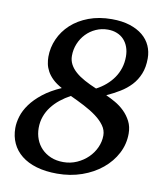

<svg xmlns="http://www.w3.org/2000/svg" viewBox="-80 -753 716 835"><g transform="rotate(10 278.0 -335.5)"><path d="M397.9 -182.1Q397.9 -205.6 383.5 -225.6Q369.1 -245.6 345.5 -263.2Q321.8 -280.8 291.3 -296.6Q260.7 -312.5 229 -327.1Q204.6 -314 183.8 -297.4Q163.1 -280.8 147.7 -260.7Q132.3 -240.7 123.8 -217Q115.2 -193.4 115.2 -166Q115.2 -139.6 124 -116.5Q132.8 -93.3 149.7 -75.9Q166.5 -58.6 190.7 -48.3Q214.8 -38.1 246.1 -38.1Q277.8 -38.1 305.7 -50.5Q333.5 -63 354 -83Q374.5 -103 386.2 -128.9Q397.9 -154.8 397.9 -182.1ZM435.1 -537.1Q435.1 -560.1 428.2 -578.9Q421.4 -597.7 408.9 -611.1Q396.5 -624.5 378.4 -631.8Q360.4 -639.2 337.9 -639.2Q310.1 -639.2 285.4 -628.2Q260.7 -617.2 242.4 -598.1Q224.1 -579.1 213.6 -553.7Q203.1 -528.3 203.1 -500Q203.1 -479.5 212.2 -462.4Q221.2 -445.3 237.8 -430.7Q254.4 -416 278.1 -403.1Q301.8 -390.1 331.1 -377.9Q354.5 -390.1 373.5 -406.5Q392.6 -422.9 406.2 -442.6Q419.9 -462.4 427.5 -486.1Q435.1 -509.8 435.1 -537.1ZM529.8 -545.9Q529.8 -506.3 517.8 -477.1Q505.9 -447.8 485.4 -425.8Q464.8 -403.8 437.5 -387.2Q410.2 -370.6 379.9 -356.9Q399.4 -348.1 421.4 -335.7Q443.4 -323.2 461.9 -305.2Q480.5 -287.1 492.7 -263.4Q504.9 -239.7 504.9 -209Q504.9 -162.6 483.6 -121.8Q462.4 -81.1 425 -50.3Q387.7 -19.5 337.2 -1.7Q286.6 16.1 228 16.1Q176.8 16.1 137 4.4Q97.2 -7.3 70.1 -29.1Q43 -50.8 29.1 -81.1Q15.1 -111.3 15.1 -147.9Q15.1 -172.4 23.4 -199.7Q31.7 -227.1 51.5 -254.4Q71.3 -281.7 103.8 -307.4Q136.2 -333 184.1 -354Q158.7 -367.7 142.8 -383.1Q127 -398.4 118.2 -414.6Q109.4 -430.7 106.2 -446.8Q103 -462.9 103 -478Q103 -519 119.9 -556.9Q136.7 -594.7 168.2 -623.8Q199.7 -652.8 245.1 -669.9Q290.5 -687 347.2 -687Q392.6 -687 426.8 -676Q460.9 -665 483.9 -646Q506.8 -627 518.3 -601.3Q529.8 -575.7 529.8 -545.9Z"/></g></svg>

Font: Charis SIL APac
Style: Italic
Weight: 400
Italic angle: -11°
Foundry: SIL International
Version: Version 5.000